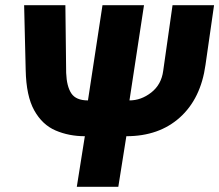

<svg xmlns="http://www.w3.org/2000/svg" viewBox="-20 -720 845 740"><path d="M276 0 307 -195Q246 -195 194.5 -217Q143 -239 112 -294.5Q81 -350 79 -450L73 -700H232L235 -439Q237 -387 255 -360Q273 -333 319 -333L375 -700H535L479 -333Q524 -333 563 -363.5Q602 -394 609 -447L645 -700H805L772 -470Q754 -340 673.5 -267.5Q593 -195 467 -195L436 0Z"/></svg>

Font: Finlandica
Style: Bold Italic
Weight: 700
Italic angle: -8°
Designer: Niklas Ekholm, Juho Hiilivirta, Jaakko Suomalainen
Foundry: Helsinki Type Studio
Version: Version 1.064; ttfautohint (v1.8.4.7-5d5b)